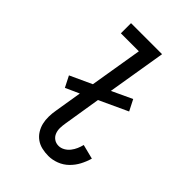

<svg xmlns="http://www.w3.org/2000/svg" viewBox="-218 -831 936 936"><g transform="rotate(45 250.0 -363.5)"><path d="M293 8Q270 8 248 3Q226 -2 208.5 -14.5Q191 -27 179.5 -45.5Q168 -64 163 -85Q158 -106 158.5 -129.5Q159 -153 163 -175L186 -316L115 -284L86 -341L199 -393L244 -665H120V-735H334L284 -432L389 -481L418 -424L271 -356L240 -164Q237 -147 236.5 -129.5Q236 -112 242 -96.5Q248 -81 261.5 -71.5Q275 -62 293 -62Q309 -62 324 -70.5Q339 -79 349.5 -92.5Q360 -106 366.5 -121Q373 -136 377 -152L452 -133Q444 -105 430.5 -79.5Q417 -54 396 -33.5Q375 -13 347.5 -2.5Q320 8 293 8Z"/></g></svg>

Font: Iosevka Slab
Style: Italic
Weight: 400
Italic angle: -9°
Monospace: yes
Designer: Belleve Invis
Foundry: Belleve Invis
Version: Version 11.1.0; ttfautohint (v1.8.3)